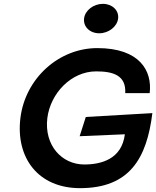

<svg xmlns="http://www.w3.org/2000/svg" viewBox="-20 -965 812 998"><path d="M417 -869C412 -826 447 -792 496 -792C544 -792 589 -826 594 -869C599 -911 563 -945 515 -945C466 -945 422 -911 417 -869ZM772 -377 426 -357 394 -257 629 -267C613 -137 505 -110 418 -110C302 -110 209 -209 226 -351C242 -480 350 -594 480 -594C569 -594 636 -573 631 -481H758C772 -597 706 -715 486 -715C285 -715 111 -557 86 -351C61 -144 179 13 396 13C653 13 743 -141 772 -377Z"/></svg>

Font: Bluebird
Style: ExtObl
Weight: 400
Designer: Jasper
Foundry: Cannot Into Space Fonts
Version: Version 0.98